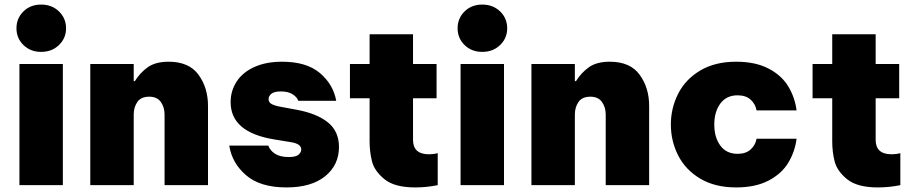

<svg xmlns="http://www.w3.org/2000/svg" viewBox="-20 -810 3994 840"><path d="M52 -686Q52 -730 82.5 -760Q113 -790 160 -790Q207 -790 238 -760Q269 -730 269 -686Q269 -643 238 -613Q207 -583 160 -583Q113 -583 82.5 -613Q52 -643 52 -686ZM255 0H65V-530H255Z M375 0V-530H565V-455H570Q592 -491 626 -515.5Q660 -540 718 -540Q807 -540 848.5 -483Q890 -426 890 -347V0H700V-309Q700 -341 683.5 -364Q667 -387 633 -387Q597 -387 581 -364Q565 -341 565 -309V0Z M983 -173H1154Q1161 -152 1183 -137.5Q1205 -123 1243 -123Q1275 -123 1286.5 -133.5Q1298 -144 1298 -156Q1298 -181 1253 -188L1180 -200Q989 -231 989 -363Q989 -413 1015.5 -453.5Q1042 -494 1093 -517Q1144 -540 1214 -540Q1321 -540 1379.5 -490.5Q1438 -441 1451 -369H1285Q1279 -386 1259.5 -398Q1240 -410 1209 -410Q1180 -410 1167.5 -400Q1155 -390 1155 -376Q1155 -362 1169 -354.5Q1183 -347 1212 -342L1277 -330Q1365 -314 1414 -275Q1463 -236 1463 -167Q1463 -88 1402.5 -39Q1342 10 1233 10Q1119 10 1057 -43Q995 -96 983 -173Z M1895 -140V0Q1846 10 1797 10Q1706 10 1662 -26Q1618 -62 1607.5 -104Q1597 -146 1597 -191V-380H1511V-530H1597V-660H1787V-530H1890V-380H1787V-198Q1787 -135 1857 -135Q1877 -135 1895 -140Z M1982 -686Q1982 -730 2012.5 -760Q2043 -790 2090 -790Q2137 -790 2168 -760Q2199 -730 2199 -686Q2199 -643 2168 -613Q2137 -583 2090 -583Q2043 -583 2012.5 -613Q1982 -643 1982 -686ZM2185 0H1995V-530H2185Z M2305 0V-530H2495V-455H2500Q2522 -491 2556 -515.5Q2590 -540 2648 -540Q2737 -540 2778.5 -483Q2820 -426 2820 -347V0H2630V-309Q2630 -341 2613.5 -364Q2597 -387 2563 -387Q2527 -387 2511 -364Q2495 -341 2495 -309V0Z M2915 -265Q2915 -337 2947 -400Q2979 -463 3043.5 -501.5Q3108 -540 3201 -540Q3285 -540 3342.5 -510Q3400 -480 3429 -431.5Q3458 -383 3465 -327H3290Q3285 -355 3264 -374Q3243 -393 3207 -393Q3158 -393 3131.5 -357Q3105 -321 3105 -265Q3105 -209 3131.5 -173Q3158 -137 3207 -137Q3243 -137 3264 -156Q3285 -175 3290 -203H3465Q3458 -147 3429 -98.5Q3400 -50 3342.5 -20Q3285 10 3201 10Q3108 10 3043.5 -28.5Q2979 -67 2947 -130Q2915 -193 2915 -265Z M3919 -140V0Q3870 10 3821 10Q3730 10 3686 -26Q3642 -62 3631.5 -104Q3621 -146 3621 -191V-380H3535V-530H3621V-660H3811V-530H3914V-380H3811V-198Q3811 -135 3881 -135Q3901 -135 3919 -140Z"/></svg>

Font: Be Vietnam Black
Style: Regular
Weight: 900
Designer: Lam Bao; Tony Le; Vietanh Nguyen
Foundry: Yellow Type Foundry
Version: Version 5.000